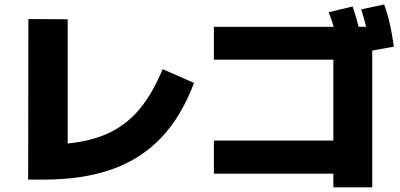

<svg xmlns="http://www.w3.org/2000/svg" viewBox="-20 -802 1769 849"><path d="M105.5 -717.8 279.3 -716.8V-167.5Q386.7 -178.2 464.1 -215.3Q541.5 -252.4 598.1 -320.8Q654.8 -389.2 699.2 -496.1L837.9 -435.5Q782.7 -288.1 693.4 -193.6Q604 -99.1 475.3 -53.5Q346.7 -7.8 172.9 -7.8H104.5Z M1454.1 -34.2H925.8V-180.7H1454.1V-538.1H925.8V-683.6H1455.6Q1446.3 -715.3 1433.6 -748L1539.1 -773.4Q1554.7 -728.5 1565.9 -683.6H1599.1Q1590.3 -719.2 1577.1 -760.7L1678.7 -782.2Q1694.3 -738.8 1704.1 -694.8Q1713.9 -650.9 1721.7 -595.7L1626 -578.6V26.4H1454.1Z"/></svg>

Font: Pretendard GOV Black
Style: Regular
Weight: 900
Designer: Base glyphs from Inter by Rasmus Andersson; Hangeul glyphs from Noto Sans CJK(Source Han Sans) by Jang Soo-young and Kan
Foundry: Kil Hyung-jin
Version: Version 1.309